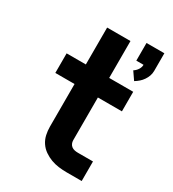

<svg xmlns="http://www.w3.org/2000/svg" viewBox="-186 -868 871 969"><g transform="rotate(30 250.0 -383.5)"><path d="M421 -569 390 -614Q403 -622 412 -635.5Q421 -649 421 -664H379V-767H483V-664Q483 -649 478 -635Q473 -621 464.5 -608.5Q456 -596 445 -586.5Q434 -577 421 -569ZM356 0Q333 0 309.5 -3Q286 -6 264.5 -14Q243 -22 223.5 -35.5Q204 -49 191 -68.5Q178 -88 173 -111Q168 -134 168 -157V-406H56V-520H168V-735H304V-520H444V-406H304V-157Q304 -147 308 -138Q312 -129 319.5 -123.5Q327 -118 336.5 -116Q346 -114 356 -114H444V0Z"/></g></svg>

Font: Iosevka SS04 Heavy
Style: Regular
Weight: 900
Monospace: yes
Designer: Belleve Invis
Foundry: Belleve Invis
Version: Version 19.0.0; ttfautohint (v1.8.4)